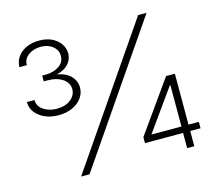

<svg xmlns="http://www.w3.org/2000/svg" viewBox="-104 -860 1108 989"><g transform="rotate(-15 450.0 -366.0)"><path d="M210.9 0 710 -727.5H754.9L255.9 0ZM573.2 -81.1V-112.8L767.6 -386.7H793V-335.4H773.9L617.7 -116.7V-115.2H869.6V-81.1ZM776.4 0V-91.8L776.9 -105V-386.7H814.5V0ZM182.1 -335Q122.1 -335 81.3 -365.5Q40.5 -396 40.5 -442.9H81.1Q80.6 -410.6 109.9 -390.1Q139.2 -369.6 182.1 -369.6Q227.5 -369.6 255.6 -392.3Q283.7 -415 283.7 -446.8Q283.7 -481 252.2 -502.2Q220.7 -523.4 170.9 -523.4H151.9V-554.2H170.9Q214.4 -554.7 242.9 -574.7Q271.5 -594.7 271 -627.4Q271.5 -658.2 246.6 -678.7Q221.7 -699.2 182.1 -699.7Q142.6 -699.2 115.7 -679Q88.9 -658.7 89.4 -626.5H49.8Q50.3 -657.7 67.6 -681.6Q85 -705.6 114.7 -719.2Q144.5 -732.9 182.1 -732.4Q238.3 -732.9 274.4 -703.4Q310.5 -673.8 311 -629.4Q310.5 -596.7 288.3 -573.2Q266.1 -549.8 229 -541.5V-540Q273.9 -532.2 298.8 -506.6Q323.7 -481 324.2 -445.3Q324.2 -414.1 305.9 -389.2Q287.6 -364.3 255.6 -349.6Q223.6 -335 182.1 -335Z"/></g></svg>

Font: Inter Tight ExtraLight
Style: Regular
Weight: 250
Designer: Rasmus Andersson
Foundry: rsms
Version: Version 3.004